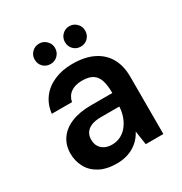

<svg xmlns="http://www.w3.org/2000/svg" viewBox="-169 -836 921 972"><g transform="rotate(-30 291.5 -349.5)"><path d="M236 12Q176 12 135.5 -10Q95 -32 75.5 -69Q56 -106 56 -149Q56 -197 80.5 -233Q105 -269 152.5 -289Q200 -309 268 -309H393Q393 -353 384 -382Q375 -411 353 -425.5Q331 -440 290 -440Q251 -440 225.5 -422.5Q200 -405 193 -371H75Q81 -423 109.5 -460.5Q138 -498 185 -518Q232 -538 290 -538Q363 -538 412.5 -513.5Q462 -489 487.5 -444Q513 -399 513 -334V0H410L398 -81Q388 -61 372.5 -44Q357 -27 337 -14.5Q317 -2 291.5 5Q266 12 236 12ZM262 -83Q289 -83 311.5 -94Q334 -105 350.5 -125Q367 -145 377 -171Q387 -197 389 -226V-232H281Q247 -232 225 -222.5Q203 -213 192.5 -196.5Q182 -180 182 -158Q182 -134 192 -117.5Q202 -101 220 -92Q238 -83 262 -83ZM197 -592Q171 -592 154 -609Q137 -626 137 -652Q137 -676 154 -693.5Q171 -711 197 -711Q221 -711 238.5 -693.5Q256 -676 256 -652Q256 -626 238.5 -609Q221 -592 197 -592ZM373 -592Q348 -592 331 -609Q314 -626 314 -652Q314 -676 331 -693.5Q348 -711 373 -711Q398 -711 415 -693.5Q432 -676 432 -652Q432 -626 415 -609Q398 -592 373 -592Z"/></g></svg>

Font: DM Sans 9pt SemiBold
Style: Regular
Weight: 600
Version: Version 4.004;gftools[0.9.30]